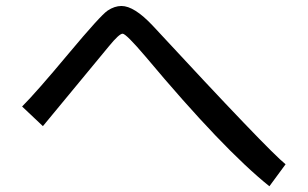

<svg xmlns="http://www.w3.org/2000/svg" viewBox="-20 -653 1040 649"><path d="M945.3 -97.7 890.6 -23.4Q734.4 -148.4 472.7 -460.9Q406.2 -539.1 394.5 -539.1Q382.8 -539.1 347.7 -496.1L125 -226.6L54.7 -293Q101.6 -339.8 210.9 -470.7Q320.3 -601.6 343.8 -617.2Q367.2 -632.8 390.6 -632.8Q433.6 -632.8 496.1 -566.4Q886.7 -144.5 945.3 -97.7Z"/></svg>

Font: WenQuanYi Micro Hei
Style: Regular
Weight: 400
Foundry: Ascender Corporation
Version: Version 0.2.0-beta